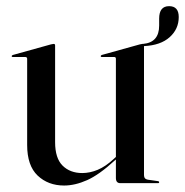

<svg xmlns="http://www.w3.org/2000/svg" viewBox="-20 -580 586 608"><path d="M66 -121V-394Q66 -399.5 59.5 -399.5H20.5Q17 -399.5 17 -402.5Q17 -404.5 21 -406L141.5 -439.5Q147.5 -441 150 -441Q154.5 -441 154.5 -436V-130Q154.5 -79 178.2 -55.5Q202 -32 240.5 -32Q264.5 -32 289.2 -42.2Q314 -52.5 340 -76.5L347 -83V-394Q347 -399.5 341.5 -399.5H302.5Q299 -399.5 299 -402.5Q299 -404.5 302.5 -406L423 -439.5Q428.5 -441 431 -441Q432.5 -441 433 -441Q484 -445.5 484 -499V-521Q484 -560.5 515.5 -560.5Q546 -560.5 546 -526Q546 -488 517.2 -462.2Q488.5 -436.5 436 -434V-25.5Q436 -13 448 -11L479.5 -6.5Q484 -6 484 -3Q484 0 480.5 0H361Q347 0 347 -16.5V-75L343.5 -72Q294 -26.5 255.8 -9.5Q217.5 7.5 183 7.5Q132.5 7.5 99.2 -24Q66 -55.5 66 -121Z"/></svg>

Font: Fraunces 144pt S000
Style: Regular
Weight: 400
Version: Version 1.000; ttfautohint (v1.8.3)